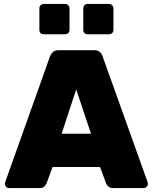

<svg xmlns="http://www.w3.org/2000/svg" viewBox="-20 -955 775 975"><path d="M26 0Q17 0 11 -6.5Q5 -13 5 -22Q5 -26 6 -29L234 -669Q238 -680 248 -690Q258 -700 276 -700H459Q478 -700 488 -690Q498 -680 501 -669L730 -29Q731 -26 731 -22Q731 -13 724.5 -6.5Q718 0 709 0H555Q538 0 530 -8Q522 -16 519 -23L488 -107H247L216 -23Q213 -16 205.5 -8Q198 0 180 0ZM293 -276H442L367 -501ZM425 -781Q415 -781 409 -787Q403 -793 403 -804V-912Q403 -922 409 -928.5Q415 -935 425 -935H533Q543 -935 549.5 -928.5Q556 -922 556 -912V-804Q556 -793 549.5 -787Q543 -781 533 -781ZM203 -781Q192 -781 186 -787Q180 -793 180 -804V-912Q180 -922 186 -928.5Q192 -935 203 -935H310Q320 -935 326.5 -928.5Q333 -922 333 -912V-804Q333 -793 326.5 -787Q320 -781 310 -781Z"/></svg>

Font: Rubik ExtraBold
Style: Regular
Weight: 800
Designer: Hubert and Fischer
Foundry: Hubert and Fischer
Version: Version 2.300;gftools[0.9.30]